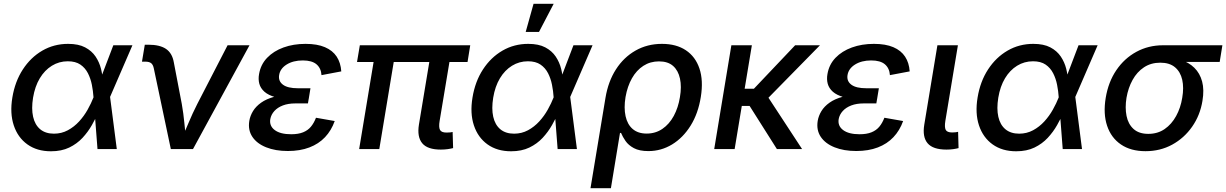

<svg xmlns="http://www.w3.org/2000/svg" viewBox="-20 -777 6393 1001"><path d="M245.6 11.7Q172.9 11.7 122.8 -24.2Q72.8 -60.1 51.8 -123.3Q30.8 -186.5 44.4 -268.6Q58.1 -352.1 99.1 -415Q140.1 -478 200.9 -513.2Q261.7 -548.3 335 -548.3Q389.2 -548.3 423.8 -530Q458.5 -511.7 478.3 -482.2Q498 -452.6 506.6 -418.2Q515.1 -383.8 516.6 -351.6H552.2L553.7 -272.9L588.9 0H488.3L467.3 -272Q465.3 -302.2 459 -334.7Q452.6 -367.2 438.5 -395Q424.3 -422.9 399.2 -440.2Q374 -457.5 333.5 -457.5Q288.1 -457.5 250.5 -434.3Q212.9 -411.1 187.5 -368.9Q162.1 -326.7 152.3 -267.6Q143.1 -210.4 152.6 -168.2Q162.1 -126 189.7 -103Q217.3 -80.1 261.2 -80.1Q300.8 -80.1 333.7 -97.9Q366.7 -115.7 392.6 -144Q418.5 -172.4 437 -205.6Q455.6 -238.8 467.3 -269L570.8 -541H670.4L552.7 -269L525.9 -192.4H493.2Q479 -160.2 459 -124.8Q439 -89.4 410.2 -58.3Q381.3 -27.3 341.1 -7.8Q300.8 11.7 245.6 11.7Z M870.6 0 781.7 -421.4Q777.8 -439.9 767.8 -447.8Q757.8 -455.6 736.8 -455.6H720.2L734.9 -543.9H753.4Q813 -543.9 845.5 -522Q877.9 -500 886.2 -452.1L927.7 -235.4Q936.5 -185.5 941.2 -135.7Q945.8 -85.9 951.2 -38.1H920.9Q942.4 -86.9 962.9 -136.2Q983.4 -185.5 1008.8 -235.4L1166.5 -541H1280.8L986.3 0Z M1481 10.3Q1416 10.3 1367.7 -9Q1319.3 -28.3 1295.7 -63.7Q1272 -99.1 1279.8 -147Q1284.2 -173.3 1299.1 -197.8Q1314 -222.2 1341.3 -241.7Q1368.7 -261.2 1410.6 -272.7Q1452.6 -284.2 1511.2 -284.2H1593.3L1585.4 -237.8H1518.6Q1482.4 -237.8 1454.8 -227.3Q1427.2 -216.8 1410.4 -198.2Q1393.6 -179.7 1389.2 -156.2Q1383.3 -120.6 1412.4 -98.9Q1441.4 -77.1 1498 -77.1Q1535.2 -77.1 1560.1 -87.2Q1585 -97.2 1600.8 -116.2Q1616.7 -135.3 1627.4 -163.1L1725.1 -146Q1707.5 -96.7 1674.6 -61.8Q1641.6 -26.9 1593 -8.3Q1544.4 10.3 1481 10.3ZM1508.8 -260.3Q1452.1 -260.3 1415.5 -270.5Q1378.9 -280.8 1358.6 -298.8Q1338.4 -316.9 1332 -340.3Q1325.7 -363.8 1330.6 -390.6Q1338.9 -440.4 1372.6 -475.6Q1406.2 -510.7 1458 -529.5Q1509.8 -548.3 1572.8 -548.3Q1633.8 -548.3 1674.1 -531Q1714.4 -513.7 1735.4 -481.7Q1756.3 -449.7 1759.3 -404.8L1656.2 -385.3Q1653.8 -421.4 1630.1 -441.7Q1606.4 -461.9 1558.6 -461.9Q1508.3 -461.9 1474.1 -440.4Q1439.9 -418.9 1435.1 -384.3Q1430.7 -353.5 1455.6 -335.2Q1480.5 -316.9 1532.7 -316.9H1598.6L1589.4 -260.3Z M2278.3 2.9Q2208.5 2.9 2181.2 -30.3Q2153.8 -63.5 2164.1 -127.4L2228 -512.7H2333L2272 -146.5Q2266.6 -113.8 2273.9 -99.9Q2281.2 -85.9 2307.6 -85.9Q2319.8 -85.9 2326.9 -86.7Q2334 -87.4 2339.8 -88.9L2342.3 -4.9Q2331.5 -2 2314.5 0.5Q2297.4 2.9 2278.3 2.9ZM1852.5 0 1937.5 -512.7H2042.5L1957.5 0ZM1841.3 -453.6 1856 -541H2431.6L2417.5 -453.6Z M2644.5 11.7Q2571.8 11.7 2521.7 -24.2Q2471.7 -60.1 2450.7 -123.3Q2429.7 -186.5 2443.4 -268.6Q2457 -352.1 2498 -415Q2539.1 -478 2599.9 -513.2Q2660.6 -548.3 2733.9 -548.3Q2788.1 -548.3 2822.8 -530Q2857.4 -511.7 2877.2 -482.2Q2897 -452.6 2905.5 -418.2Q2914.1 -383.8 2915.5 -351.6H2951.2L2952.6 -272.9L2987.8 0H2887.2L2866.2 -272Q2864.3 -302.2 2857.9 -334.7Q2851.6 -367.2 2837.4 -395Q2823.2 -422.9 2798.1 -440.2Q2772.9 -457.5 2732.4 -457.5Q2687 -457.5 2649.4 -434.3Q2611.8 -411.1 2586.4 -368.9Q2561 -326.7 2551.3 -267.6Q2542 -210.4 2551.5 -168.2Q2561 -126 2588.6 -103Q2616.2 -80.1 2660.2 -80.1Q2699.7 -80.1 2732.7 -97.9Q2765.6 -115.7 2791.5 -144Q2817.4 -172.4 2835.9 -205.6Q2854.5 -238.8 2866.2 -269L2969.7 -541H3069.3L2951.7 -269L2924.8 -192.4H2892.1Q2877.9 -160.2 2857.9 -124.8Q2837.9 -89.4 2809.1 -58.3Q2780.3 -27.3 2740 -7.8Q2699.7 11.7 2644.5 11.7ZM2720.7 -610.4 2761.7 -757.3H2866.7L2790 -610.4Z M3058.6 204.1 3136.7 -267.1Q3150.9 -352.5 3191.4 -415.5Q3231.9 -478.5 3293.5 -513.4Q3355 -548.3 3431.2 -548.3Q3505.9 -548.3 3555.9 -514.9Q3606 -481.4 3626.7 -419.4Q3647.5 -357.4 3633.8 -272Q3620.1 -185.5 3580.6 -122.1Q3541 -58.6 3483.9 -23.9Q3426.8 10.7 3360.4 10.7Q3313.5 10.7 3284.9 -4.6Q3256.3 -20 3241.2 -42Q3226.1 -64 3217.8 -84H3212.4L3165 204.1ZM3351.1 -80.6Q3397.5 -80.6 3433.3 -105Q3469.2 -129.4 3492.7 -172.6Q3516.1 -215.8 3524.9 -271Q3534.2 -325.2 3525.1 -367.2Q3516.1 -409.2 3489.3 -433.1Q3462.4 -457 3415.5 -457Q3370.1 -457 3334.2 -433.8Q3298.3 -410.6 3274.7 -368.9Q3251 -327.1 3241.2 -271Q3231.9 -214.4 3241.5 -171.1Q3251 -127.9 3278.8 -104.2Q3306.6 -80.6 3351.1 -80.6Z M3899.9 -541 3810.1 0H3703.6L3793 -541ZM4254.9 -541 3944.3 -224.6H3813.5L3827.6 -314.5H3910.6L4125.5 -541ZM4030.3 0 3885.7 -228.5 3965.3 -299.8 4161.6 0Z M4444.3 10.3Q4379.4 10.3 4331.1 -9Q4282.7 -28.3 4259 -63.7Q4235.4 -99.1 4243.2 -147Q4247.6 -173.3 4262.5 -197.8Q4277.3 -222.2 4304.7 -241.7Q4332 -261.2 4374 -272.7Q4416 -284.2 4474.6 -284.2H4556.6L4548.8 -237.8H4481.9Q4445.8 -237.8 4418.2 -227.3Q4390.6 -216.8 4373.8 -198.2Q4356.9 -179.7 4352.5 -156.2Q4346.7 -120.6 4375.7 -98.9Q4404.8 -77.1 4461.4 -77.1Q4498.5 -77.1 4523.4 -87.2Q4548.3 -97.2 4564.2 -116.2Q4580.1 -135.3 4590.8 -163.1L4688.5 -146Q4670.9 -96.7 4637.9 -61.8Q4605 -26.9 4556.4 -8.3Q4507.8 10.3 4444.3 10.3ZM4472.2 -260.3Q4415.5 -260.3 4378.9 -270.5Q4342.3 -280.8 4322 -298.8Q4301.8 -316.9 4295.4 -340.3Q4289.1 -363.8 4293.9 -390.6Q4302.2 -440.4 4335.9 -475.6Q4369.6 -510.7 4421.4 -529.5Q4473.1 -548.3 4536.1 -548.3Q4597.2 -548.3 4637.5 -531Q4677.7 -513.7 4698.7 -481.7Q4719.7 -449.7 4722.7 -404.8L4619.6 -385.3Q4617.2 -421.4 4593.5 -441.7Q4569.8 -461.9 4522 -461.9Q4471.7 -461.9 4437.5 -440.4Q4403.3 -418.9 4398.4 -384.3Q4394 -353.5 4418.9 -335.2Q4443.8 -316.9 4496.1 -316.9H4562L4552.7 -260.3Z M4914.6 2.9Q4844.2 2.9 4816.2 -30Q4788.1 -63 4798.8 -127.4L4867.2 -541H4974.1L4908.7 -147Q4903.3 -114.3 4910.4 -100.3Q4917.5 -86.4 4943.8 -86.4Q4955.6 -86.4 4962.6 -87.4Q4969.7 -88.4 4975.1 -89.8L4977.5 -4.9Q4967.3 -2 4950.4 0.5Q4933.6 2.9 4914.6 2.9Z M5277.8 11.7Q5205.1 11.7 5155 -24.2Q5105 -60.1 5084 -123.3Q5063 -186.5 5076.7 -268.6Q5090.3 -352.1 5131.3 -415Q5172.4 -478 5233.2 -513.2Q5293.9 -548.3 5367.2 -548.3Q5421.4 -548.3 5456.1 -530Q5490.7 -511.7 5510.5 -482.2Q5530.3 -452.6 5538.8 -418.2Q5547.4 -383.8 5548.8 -351.6H5584.5L5585.9 -272.9L5621.1 0H5520.5L5499.5 -272Q5497.6 -302.2 5491.2 -334.7Q5484.9 -367.2 5470.7 -395Q5456.5 -422.9 5431.4 -440.2Q5406.2 -457.5 5365.7 -457.5Q5320.3 -457.5 5282.7 -434.3Q5245.1 -411.1 5219.7 -368.9Q5194.3 -326.7 5184.6 -267.6Q5175.3 -210.4 5184.8 -168.2Q5194.3 -126 5221.9 -103Q5249.5 -80.1 5293.5 -80.1Q5333 -80.1 5366 -97.9Q5398.9 -115.7 5424.8 -144Q5450.7 -172.4 5469.2 -205.6Q5487.8 -238.8 5499.5 -269L5603 -541H5702.6L5585 -269L5558.1 -192.4H5525.4Q5511.2 -160.2 5491.2 -124.8Q5471.2 -89.4 5442.4 -58.3Q5413.6 -27.3 5373.3 -7.8Q5333 11.7 5277.8 11.7Z M5952.1 11.2Q5875.5 11.2 5824.2 -23.7Q5772.9 -58.6 5752 -121.1Q5731 -183.6 5744.6 -266.6Q5758.3 -349.6 5800 -411.1Q5841.8 -472.7 5904.5 -506.8Q5967.3 -541 6043.5 -541H6353L6338.9 -454.1H6106.9L6029.3 -450.2Q5980.5 -450.2 5944.1 -426Q5907.7 -401.9 5884.8 -360.4Q5861.8 -318.8 5853 -267.1Q5844.7 -215.3 5853.3 -172.6Q5861.8 -129.9 5889.9 -104.5Q5918 -79.1 5966.8 -79.1Q6015.6 -79.1 6052 -104.2Q6088.4 -129.4 6111.8 -172.1Q6135.3 -214.8 6143.6 -267.1Q6152.8 -319.8 6143.6 -361.1Q6134.3 -402.3 6106 -426.3Q6077.6 -450.2 6029.3 -450.2L6033.7 -480Q6089.4 -480 6133.5 -466.1Q6177.7 -452.1 6206.8 -423.6Q6235.8 -395 6247.3 -352.1Q6258.8 -309.1 6249 -251Q6236.8 -175.8 6195.3 -116.5Q6153.8 -57.1 6091.3 -22.9Q6028.8 11.2 5952.1 11.2Z"/></svg>

Font: Inter 17pt Medium
Style: Italic
Weight: 500
Italic angle: -9.3988°
Version: Version 4.001;git-66647c0bb